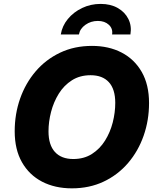

<svg xmlns="http://www.w3.org/2000/svg" viewBox="-20 -978 829 1007"><path d="M356.9 9.8Q268.6 9.8 200.9 -25.1Q133.3 -60.1 95.2 -127Q57.1 -193.8 57.1 -289.6Q57.1 -379.9 85.4 -460.7Q113.8 -541.5 167 -603.8Q220.2 -666 295.2 -701.7Q370.1 -737.3 462.4 -737.3Q550.3 -737.3 617.7 -702.4Q685.1 -667.5 723.4 -600.6Q761.7 -533.7 761.7 -437.5Q761.7 -347.2 733.4 -266.4Q705.1 -185.5 651.9 -123.3Q598.6 -61 523.9 -25.6Q449.2 9.8 356.9 9.8ZM364.3 -144Q420.9 -144 462.4 -170.7Q503.9 -197.3 531 -240.7Q558.1 -284.2 571.3 -335.9Q584.5 -387.7 584.5 -438.5Q584.5 -510.3 551 -546.9Q517.6 -583.5 455.1 -583.5Q398.9 -583.5 357.2 -556.9Q315.4 -530.3 288.3 -486.6Q261.2 -442.9 247.8 -391.1Q234.4 -339.4 234.4 -289.1Q234.4 -217.8 268.1 -180.9Q301.8 -144 364.3 -144ZM507.8 -957.5Q560.1 -957.5 597.7 -936Q635.3 -914.6 653.3 -878.4Q671.4 -842.3 664.1 -797.4H567.9Q572.8 -827.6 551 -847.9Q529.3 -868.2 493.2 -868.2Q456.5 -868.2 428 -847.9Q399.4 -827.6 394 -797.4H298.8Q306.2 -842.3 335.9 -878.4Q365.7 -914.6 410.6 -936Q455.6 -957.5 507.8 -957.5Z"/></svg>

Font: Inter Extra Bold
Style: Italic
Weight: 800
Italic angle: -9.39999°
Designer: Rasmus Andersson
Foundry: rsms
Version: Version 4.000;git-3c8e0fc